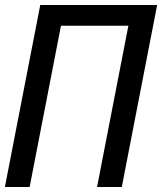

<svg xmlns="http://www.w3.org/2000/svg" viewBox="-23 -749 650 769"><path d="M138.2 -729H606.4L464.8 0H365.7L491.2 -646H221.2L95.7 0H-3.4Z"/></svg>

Font: Hack
Style: Italic
Weight: 400
Italic angle: -11°
Monospace: yes
Designer: Christopher Simpkins
Foundry: Christopher Simpkins
Version: Version 2.019; ttfautohint (v1.4.1) -l 4 -r 80 -G 350 -x 0 -